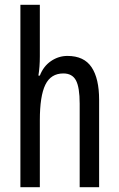

<svg xmlns="http://www.w3.org/2000/svg" viewBox="-20 -846 496 800"><path d="M146 -611Q146 -567 140 -531H146Q161 -570 192.5 -591.5Q224 -613 261 -613Q330 -613 361.5 -566Q393 -519 393 -430V-66H312V-414Q312 -482 296.5 -511Q281 -540 244 -540Q192 -540 169 -493Q146 -446 146 -345V-66H65V-826H146Z"/></svg>

Font: Noto Sans Malayalam UI ExtraCondensed
Style: Regular
Weight: 400
Width: 2
Designer: Jelle Bosma - Monotype Design Team
Foundry: Monotype Imaging Inc.
Version: Version 2.104; ttfautohint (v1.8.4.7-5d5b)